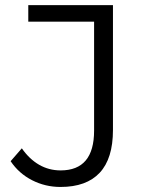

<svg xmlns="http://www.w3.org/2000/svg" viewBox="-20 -720 567 746"><path d="M215.2 6.4Q155.9 6.4 104.6 -19.8Q53.3 -46 21.3 -93.7L64.8 -143.7Q93.8 -102 131.9 -79.9Q170 -57.9 215.6 -57.9Q345.6 -57.9 345.6 -212.4V-635.7H89.9V-700H418.9V-215Q418.9 -103.9 367.4 -48.8Q315.9 6.4 215.2 6.4Z"/></svg>

Font: Montserrat Thin
Style: Regular
Weight: 100
Designer: Julieta Ulanovsky
Foundry: Julieta Ulanovsky
Version: Version 9.000